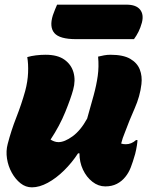

<svg xmlns="http://www.w3.org/2000/svg" viewBox="-20 -791 640 824"><path d="M97 -546Q114 -551 134.5 -553.5Q155 -556 176 -556Q227 -556 256.5 -535Q286 -514 295.5 -480Q305 -446 294 -406Q284 -369 260 -310Q236 -251 197 -192Q203 -188 212 -184.5Q221 -181 231 -181Q257 -181 291.5 -206Q326 -231 354 -282Q370 -338 382 -382Q394 -426 399.5 -465.5Q405 -505 401 -548Q413 -551 426.5 -553.5Q440 -556 454 -556Q509 -556 539 -538.5Q569 -521 580 -492.5Q591 -464 587 -430Q581 -378 558 -326Q535 -274 515 -220Q506 -199 500 -175Q508 -172 520 -172Q544 -172 564 -190H570Q570 -183 567.5 -166.5Q565 -150 560 -130Q550 -95 541 -72Q532 -49 518 -32Q503 -13 481.5 -2Q460 9 432 9Q402 9 376.5 -11Q351 -31 336 -63Q321 -95 321 -133H315Q289 -93 255 -59.5Q221 -26 185 -6.5Q149 13 117 13Q90 13 68 -4.5Q46 -22 30.5 -50Q15 -78 10 -110.5Q5 -143 13 -173Q28 -231 50 -287Q72 -343 88 -400Q99 -441 100.5 -479Q102 -517 97 -546ZM225 -771H523Q564 -771 581 -750Q598 -729 589 -694Q583 -672 574.5 -655Q566 -638 555 -623H306Q236 -623 213.5 -649Q191 -675 207 -726Q212 -740 216.5 -751Q221 -762 225 -771Z"/></svg>

Font: Recursive Sn Csl St Blk
Style: Italic
Weight: 900
Italic angle: -15°
Version: Version 1.079;hotconv 1.0.112;makeotfexe 2.5.65598; ttfautoh